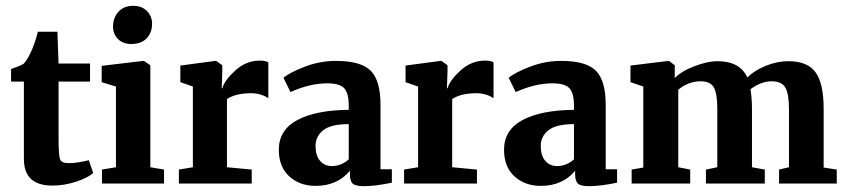

<svg xmlns="http://www.w3.org/2000/svg" viewBox="-20 -630 2909 659"><path d="M62 -84V-350H18V-393Q50 -404 61 -411Q72 -422 84 -447Q99 -477 110 -521H177L181 -412H289V-350H181V-154Q181 -95 186.5 -82.5Q192 -70 216 -70Q244 -70 284 -80H285L300 -36Q280 -19 240 -6Q200 7 160 7Q62 7 62 -84Z M330 0V-48L378 -56V-333L329 -348V-404L472 -421H474L496 -406V-56L543 -48V0ZM430 -479Q402 -479 385 -496Q368 -513 368 -539Q368 -569 386.5 -589.5Q405 -610 437 -610Q467 -610 484.5 -592Q502 -574 502 -549Q502 -518 483.5 -498.5Q465 -479 430 -479Z M594 0V-48L642 -56V-333L599 -348V-405L719 -421H722L743 -406V-385L741 -327H743Q751 -355 788 -388.5Q825 -422 872 -422Q892 -422 901 -416V-293Q875 -310 842 -310Q789 -310 759 -290V-56L844 -48V0Z M937 -116Q937 -184 1000.5 -218Q1064 -252 1177 -253V-269Q1177 -309 1162 -326.5Q1147 -344 1103 -344Q1044 -344 977 -314L953 -363Q974 -381 1026 -401Q1078 -421 1133 -421Q1219 -421 1252.5 -387Q1286 -353 1286 -270V-49H1325V-3Q1268 9 1229 9Q1201 9 1191 0.5Q1181 -8 1181 -33V-44Q1138 8 1063 8Q1009 8 973 -24.5Q937 -57 937 -116ZM1119 -60Q1151 -60 1177 -83V-204Q1116 -204 1089.5 -183Q1063 -162 1063 -129Q1063 -96 1078.5 -78Q1094 -60 1119 -60Z M1367 0V-48L1415 -56V-333L1372 -348V-405L1492 -421H1495L1516 -406V-385L1514 -327H1516Q1524 -355 1561 -388.5Q1598 -422 1645 -422Q1665 -422 1674 -416V-293Q1648 -310 1615 -310Q1562 -310 1532 -290V-56L1617 -48V0Z M1710 -116Q1710 -184 1773.5 -218Q1837 -252 1950 -253V-269Q1950 -309 1935 -326.5Q1920 -344 1876 -344Q1817 -344 1750 -314L1726 -363Q1747 -381 1799 -401Q1851 -421 1906 -421Q1992 -421 2025.5 -387Q2059 -353 2059 -270V-49H2098V-3Q2041 9 2002 9Q1974 9 1964 0.5Q1954 -8 1954 -33V-44Q1911 8 1836 8Q1782 8 1746 -24.5Q1710 -57 1710 -116ZM1892 -60Q1924 -60 1950 -83V-204Q1889 -204 1862.5 -183Q1836 -162 1836 -129Q1836 -96 1851.5 -78Q1867 -60 1892 -60Z M2148 0V-48L2188 -55V-333L2144 -348V-405L2275 -421H2276L2296 -406V-362Q2319 -386 2364 -403Q2409 -420 2442 -420Q2520 -420 2545 -364Q2569 -388 2608 -404Q2647 -420 2686 -420Q2752 -420 2779.5 -381.5Q2807 -343 2807 -257V-55L2852 -48V0H2654V-48L2688 -56V-254Q2688 -308 2675.5 -329.5Q2663 -351 2628 -351Q2593 -351 2556 -324Q2561 -291 2561 -256V-56L2605 -48V0H2403V-48L2442 -56V-256Q2442 -309 2430 -330Q2418 -351 2385 -351Q2343 -351 2308 -322V-56L2349 -48V0Z"/></svg>

Font: Aikya
Style: Bold
Weight: 700
Designer: Neelakash Kshetrimayum (Latin subset based on Merriweather by Eben Sorkin)
Foundry: Brand New Type
Version: Version 1.00 b005